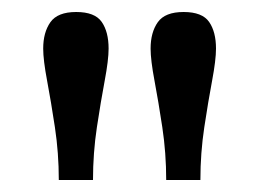

<svg xmlns="http://www.w3.org/2000/svg" viewBox="-20 -780 433 320"><path d="M135 -480H78Q78 -525 71.5 -568Q65 -611 58.5 -645.5Q52 -680 52 -699Q52 -726 64 -743Q76 -760 107 -760Q138 -760 149.5 -743.5Q161 -727 161 -699Q161 -680 154.5 -645.5Q148 -611 141.5 -568Q135 -525 135 -480ZM314 -480H257Q257 -525 250.5 -568Q244 -611 237.5 -645.5Q231 -680 231 -699Q231 -726 243 -743Q255 -760 286 -760Q317 -760 328.5 -743.5Q340 -727 340 -699Q340 -680 333.5 -645.5Q327 -611 320.5 -568Q314 -525 314 -480Z"/></svg>

Font: Domine Medium
Style: Regular
Weight: 500
Designer: Pablo Impallari, Rodrigo Fuenzalida, Brenda Gallo
Foundry: Pablo Impallari, Rodrigo Fuenzalida, Brenda Gallo
Version: Version 2.000